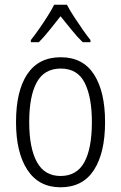

<svg xmlns="http://www.w3.org/2000/svg" viewBox="-20 -785 514 815"><path d="M426 -267Q426 -136 378.5 -63Q331 10 237 10Q145 10 96.5 -63.5Q48 -137 48 -267Q48 -399 96 -470.5Q144 -542 238 -542Q332 -542 379 -469Q426 -396 426 -267ZM104 -267Q104 -157 136.5 -97.5Q169 -38 237 -38Q306 -38 338 -96.5Q370 -155 370 -267Q370 -373 339.5 -433.5Q309 -494 238 -494Q168 -494 136 -435.5Q104 -377 104 -267ZM264 -765Q276 -742 294.5 -713.5Q313 -685 332 -658Q351 -631 364 -615V-606H331Q308 -628 284 -658Q260 -688 237 -716Q215 -688 190.5 -657.5Q166 -627 145 -606H111V-615Q127 -635 145.5 -661.5Q164 -688 181.5 -715.5Q199 -743 210 -765Z"/></svg>

Font: Noto Sans Sinhala Condensed Light
Style: Regular
Weight: 300
Width: 3
Designer: Jelle Bosma - Monotype Design Team
Foundry: Monotype Imaging Inc.
Version: Version 2.006; ttfautohint (v1.8.4.7-5d5b)